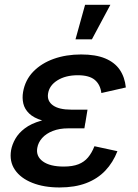

<svg xmlns="http://www.w3.org/2000/svg" viewBox="-20 -783 583 812"><path d="M231.9 9.8Q165.5 9.8 116.5 -9.8Q67.4 -29.3 43.2 -64.7Q19 -100.1 26.9 -147.9Q31.2 -171.9 44.9 -196Q58.6 -220.2 85 -240.2Q111.3 -260.3 153.8 -272.5Q196.3 -284.7 257.8 -284.7H344.2L336.9 -240.2H268.1Q231.4 -240.2 203.4 -229.2Q175.3 -218.3 158.4 -199.5Q141.6 -180.7 137.7 -157.7Q131.3 -122.1 161.4 -100.3Q191.4 -78.6 249.5 -78.6Q287.1 -78.6 311.8 -88.4Q336.4 -98.1 352.3 -117.2Q368.2 -136.2 379.4 -164.6L476.6 -143.6Q458 -95.7 425.3 -61.3Q392.6 -26.9 344.5 -8.5Q296.4 9.8 231.9 9.8ZM254.4 -262.7Q195.8 -262.7 159.2 -273.4Q122.6 -284.2 103.3 -303Q84 -321.8 78.6 -345.2Q73.2 -368.7 77.6 -394Q86.4 -444.8 120.8 -480.2Q155.3 -515.6 207.5 -534.2Q259.8 -552.7 323.2 -552.7Q384.8 -552.7 425 -535.9Q465.3 -519 486.6 -487.8Q507.8 -456.5 512.2 -413.1L408.7 -389.6Q404.3 -425.3 380.9 -445.1Q357.4 -464.8 309.1 -464.8Q257.3 -464.8 222.7 -443.1Q188 -421.4 183.1 -386.2Q178.7 -355.5 204.1 -337.4Q229.5 -319.3 280.8 -319.3H350.1L340.8 -262.7ZM299.3 -616.7 339.8 -762.7H446.8L368.7 -616.7Z"/></svg>

Font: Inter Medium
Style: Italic
Weight: 500
Italic angle: -9.3988°
Designer: Rasmus Andersson
Foundry: rsms
Version: Version 4.001;git-66647c0bb